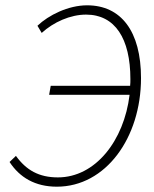

<svg xmlns="http://www.w3.org/2000/svg" viewBox="-20 -691 581 723"><path d="M194 12C378 12 511 -172 511 -397C511 -573 436 -671 308 -671C237 -671 163 -634 121 -594L137 -567C182 -608 245 -636 304 -636C413 -636 471 -546 471 -393C471 -385 471 -376 470 -368H171L165 -334H468C447 -161 339 -23 198 -23C127 -23 79 -50 40 -104L16 -81C54 -23 112 12 194 12Z"/></svg>

Font: Source Sans Pro Light
Style: Italic
Weight: 300
Italic angle: -11°
Designer: Paul D. Hunt
Foundry: Adobe Systems Incorporated
Version: Version 3.006;hotconv 1.0.111;makeotfexe 2.5.65597